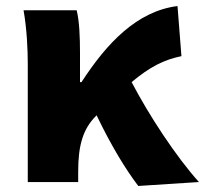

<svg xmlns="http://www.w3.org/2000/svg" viewBox="-20 -603 679 636"><path d="M438 13 639 0C564 -83 474 -220 416 -331C477 -382 523 -405 581 -417L568 -583C433 -566 333 -459 250 -331H245V-427C245 -481 243 -532 234 -569H58C69 -508 72 -437 72 -392V0H239V-35C239 -122 255 -176 298 -219L300 -221C350 -117 397 -41 438 13Z"/></svg>

Font: ChiuKong Gothic MN Heavy
Style: Regular
Weight: 900
Designer: Ryoko NISHIZUKA 西塚涼子 (kana, bopomofo & ideographs); Paul D. Hunt (Latin, Greek & Cyrillic); Sandoll Communications 산돌커뮤니
Foundry: Adobe
Version: Version 1.300